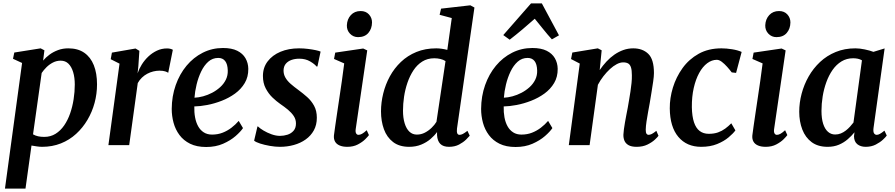

<svg xmlns="http://www.w3.org/2000/svg" viewBox="-20 -848 5232 1122"><path d="M9 254 109 -480 56 -504.5 63.5 -541 217.5 -565.5 239.5 -554 232 -494Q247.5 -512.5 269.5 -528.8Q291.5 -545 319 -555.2Q346.5 -565.5 379 -565.5Q435 -565.5 472.2 -539.8Q509.5 -514 528.2 -467Q547 -420 547 -355Q547 -300 532.8 -247Q518.5 -194 491.2 -147.8Q464 -101.5 425 -65.8Q386 -30 335.8 -10Q285.5 10 226 10Q211.5 10 195.2 7.5Q179 5 164 2.5L129 254ZM173 -63Q186.5 -55 202.8 -51.5Q219 -48 238.5 -48Q275.5 -48 304.5 -66Q333.5 -84 354.8 -114.8Q376 -145.5 389.8 -185Q403.5 -224.5 410.2 -268Q417 -311.5 417 -354Q417 -395 407.5 -426.5Q398 -458 380 -475.8Q362 -493.5 334.5 -493.5Q310.5 -493.5 289.2 -482.5Q268 -471.5 251.5 -455Q235 -438.5 223.5 -421.5Z M613.5 0 678.5 -476 627 -502 634 -540.5 772 -564.5 794.5 -551 788.5 -461 784 -419.5Q792.5 -445 808.5 -470.8Q824.5 -496.5 847 -517.8Q869.5 -539 897 -552Q924.5 -565 956.5 -565Q967.5 -565 976.5 -562.5Q985.5 -560 990 -557L963 -422.5Q958.5 -426.5 945.5 -430.8Q932.5 -435 912 -435Q894 -435 875.8 -430.5Q857.5 -426 840.5 -417Q823.5 -408 809.2 -394.2Q795 -380.5 785 -362.5L735 0Z M1400 -99.5Q1386.5 -79 1356.8 -53Q1327 -27 1283.8 -8Q1240.5 11 1185 11Q1129.5 11 1091 -8Q1052.5 -27 1028.8 -59Q1005 -91 994.2 -130.8Q983.5 -170.5 983.5 -211.5Q984 -286 1006.8 -350.5Q1029.5 -415 1070 -463.8Q1110.5 -512.5 1165 -540Q1219.5 -567.5 1283 -567.5Q1334 -567.5 1366.2 -551.5Q1398.5 -535.5 1414.5 -507.8Q1430.5 -480 1431 -446Q1431.5 -398.5 1410.2 -362.8Q1389 -327 1353.5 -301.2Q1318 -275.5 1275.5 -259Q1233 -242.5 1191 -234.5Q1149 -226.5 1115.5 -226Q1114.5 -192 1120 -162.2Q1125.5 -132.5 1138 -110Q1150.5 -87.5 1170.8 -74.5Q1191 -61.5 1219.5 -61.5Q1252.5 -61.5 1280.8 -72.5Q1309 -83.5 1332.8 -101.8Q1356.5 -120 1375 -141.5ZM1255.5 -509.5Q1222 -509.5 1197.2 -487.5Q1172.5 -465.5 1155.5 -430Q1138.5 -394.5 1128.8 -354Q1119 -313.5 1116.5 -277Q1140 -278 1167 -285.2Q1194 -292.5 1219.8 -306Q1245.5 -319.5 1266.5 -338.5Q1287.5 -357.5 1299.8 -382.2Q1312 -407 1311 -436.5Q1310 -473 1295.8 -491.2Q1281.5 -509.5 1255.5 -509.5Z M1835 -459.5H1829.5Q1819.5 -473 1792.5 -489Q1765.5 -505 1729 -505Q1704 -505 1683.5 -497.8Q1663 -490.5 1650.5 -475.8Q1638 -461 1637 -438Q1636.5 -414.5 1647.5 -395Q1658.5 -375.5 1678.5 -358Q1698.5 -340.5 1724 -322Q1750.5 -302.5 1775 -280.8Q1799.5 -259 1815.5 -229.8Q1831.5 -200.5 1831.5 -160Q1831.5 -118 1814 -86.2Q1796.5 -54.5 1766.2 -33Q1736 -11.5 1697.2 -0.8Q1658.5 10 1615.5 10Q1588.5 10 1557 4.5Q1525.5 -1 1500 -9.2Q1474.5 -17.5 1465 -26L1484.5 -109H1487.5Q1498.5 -98 1519.8 -85.2Q1541 -72.5 1566.8 -63.2Q1592.5 -54 1616 -54Q1638.5 -54 1659.8 -60.8Q1681 -67.5 1695.2 -83.5Q1709.5 -99.5 1709.5 -126.5Q1709.5 -150.5 1696.5 -170Q1683.5 -189.5 1662.8 -206.8Q1642 -224 1617 -241Q1595.5 -256 1572.2 -278.2Q1549 -300.5 1532.8 -331.5Q1516.5 -362.5 1516.5 -404Q1516.5 -453 1544 -489.2Q1571.5 -525.5 1619 -545.5Q1666.5 -565.5 1727.5 -565.5Q1754 -565.5 1779.8 -562.2Q1805.5 -559 1825.2 -554.8Q1845 -550.5 1853.5 -546.5Z M2009.5 10Q1983 10 1964.8 2.2Q1946.5 -5.5 1938 -20.5Q1929.5 -35.5 1931.5 -57Q1934 -77.5 1938.8 -110.5Q1943.5 -143.5 1949.8 -185.8Q1956 -228 1963.2 -276Q1970.5 -324 1977.8 -375.2Q1985 -426.5 1991.5 -477.5L1932 -503.5L1939 -540.5L2102.5 -564.5L2126 -553.5L2059 -96Q2056 -78 2060.8 -69Q2065.5 -60 2075 -60Q2084.5 -60 2095.5 -66Q2106.5 -72 2123 -87L2136 -58.5Q2130.5 -50.5 2114.2 -34.2Q2098 -18 2071.5 -4Q2045 10 2009.5 10ZM2072.5 -631Q2044.5 -631 2025.2 -651.2Q2006 -671.5 2007 -700.5Q2008.5 -736 2030.2 -759.8Q2052 -783.5 2087.5 -783.5Q2118 -783.5 2136 -763.8Q2154 -744 2154 -717Q2153.5 -680 2132.5 -655.5Q2111.5 -631 2072.5 -631Z M2650.5 -96.5Q2648.5 -78.5 2652 -69.2Q2655.5 -60 2665.5 -60Q2674 -60 2684.5 -65.2Q2695 -70.5 2711.5 -83.5L2725 -55Q2719.5 -48 2703.5 -32.2Q2687.5 -16.5 2662.5 -3.2Q2637.5 10 2604 10Q2570 10 2553 -7.2Q2536 -24.5 2534 -58V-76.5Q2519.5 -56 2496.2 -36Q2473 -16 2441.5 -3Q2410 10 2371 10Q2313.5 10 2277 -18Q2240.5 -46 2223.5 -93Q2206.5 -140 2206.5 -197Q2206.5 -249 2219.5 -301.8Q2232.5 -354.5 2258.2 -401.8Q2284 -449 2322.8 -486Q2361.5 -523 2413.2 -544.2Q2465 -565.5 2529.5 -565.5Q2544.5 -565.5 2561.5 -563Q2578.5 -560.5 2594 -556.5L2620 -742.5L2549 -761.5L2557.5 -797.5L2728.5 -817L2752.5 -804ZM2583.5 -491Q2570.5 -499.5 2553.2 -503.5Q2536 -507.5 2518 -507.5Q2478 -507.5 2447.8 -488.5Q2417.5 -469.5 2396.2 -437.2Q2375 -405 2361.2 -365Q2347.5 -325 2341.2 -282.8Q2335 -240.5 2335 -201.5Q2335 -159 2344.8 -127.2Q2354.5 -95.5 2372.5 -78.5Q2390.5 -61.5 2416 -61.5Q2441 -61.5 2462.8 -72.8Q2484.5 -84 2502.2 -101.2Q2520 -118.5 2530.5 -136Z M3208 -99.5Q3194.5 -79 3164.8 -53Q3135 -27 3091.8 -8Q3048.5 11 2993 11Q2937.5 11 2899 -8Q2860.5 -27 2836.8 -59Q2813 -91 2802.2 -130.8Q2791.5 -170.5 2791.5 -211.5Q2792 -286 2814.8 -350.5Q2837.5 -415 2878 -463.8Q2918.5 -512.5 2973 -540Q3027.5 -567.5 3091 -567.5Q3142 -567.5 3174.2 -551.5Q3206.5 -535.5 3222.5 -507.8Q3238.5 -480 3239 -446Q3239.5 -398.5 3218.2 -362.8Q3197 -327 3161.5 -301.2Q3126 -275.5 3083.5 -259Q3041 -242.5 2999 -234.5Q2957 -226.5 2923.5 -226Q2922.5 -192 2928 -162.2Q2933.5 -132.5 2946 -110Q2958.5 -87.5 2978.8 -74.5Q2999 -61.5 3027.5 -61.5Q3060.5 -61.5 3088.8 -72.5Q3117 -83.5 3140.8 -101.8Q3164.5 -120 3183 -141.5ZM3063.5 -509.5Q3030 -509.5 3005.2 -487.5Q2980.5 -465.5 2963.5 -430Q2946.5 -394.5 2936.8 -354Q2927 -313.5 2924.5 -277Q2948 -278 2975 -285.2Q3002 -292.5 3027.8 -306Q3053.5 -319.5 3074.5 -338.5Q3095.5 -357.5 3107.8 -382.2Q3120 -407 3119 -436.5Q3118 -473 3103.8 -491.2Q3089.5 -509.5 3063.5 -509.5ZM2958.5 -616 2921 -643 3083 -828H3146.5L3246.5 -641.5L3205 -618Q3179.5 -646 3155 -676.8Q3130.5 -707.5 3105 -738.5Q3070 -707.5 3033 -676.2Q2996 -645 2958.5 -616Z M3484.5 -438.5Q3502.5 -465 3524 -488.2Q3545.5 -511.5 3570.5 -528.8Q3595.5 -546 3623 -555.8Q3650.5 -565.5 3680.5 -565.5Q3735 -565.5 3768.2 -533.5Q3801.5 -501.5 3801.5 -421Q3801.5 -402.5 3797 -371.5Q3792.5 -340.5 3787 -307.2Q3781.5 -274 3777 -246.5Q3772.5 -221.5 3767.2 -193Q3762 -164.5 3758 -137.8Q3754 -111 3753.5 -90.5Q3753.5 -73 3758 -66.5Q3762.5 -60 3769.5 -60Q3778.5 -60 3789 -65.2Q3799.5 -70.5 3815.5 -83.5L3828 -54.5Q3823.5 -47.5 3807 -32Q3790.5 -16.5 3763.5 -3.2Q3736.5 10 3700.5 10Q3670 10 3653 0.2Q3636 -9.5 3629.2 -25.5Q3622.5 -41.5 3623 -61Q3623.5 -74.5 3626 -93Q3628.5 -111.5 3632.2 -132.8Q3636 -154 3640.2 -176.2Q3644.5 -198.5 3648.5 -219Q3652 -240 3656.2 -264Q3660.5 -288 3664.2 -313.2Q3668 -338.5 3670.5 -362.8Q3673 -387 3672.5 -408.5Q3672.5 -438 3667.2 -454.2Q3662 -470.5 3651 -477Q3640 -483.5 3621.5 -483.5Q3604 -483.5 3584 -473Q3564 -462.5 3544.2 -444.2Q3524.5 -426 3506.2 -402.5Q3488 -379 3474 -352.5L3425.5 0H3304L3368 -476.5L3317 -503L3324.5 -541L3473.5 -565.5L3496 -554Z M4077.5 10Q3993 10 3944 -48.2Q3895 -106.5 3894 -214.5Q3893.5 -274.5 3912.2 -336Q3931 -397.5 3968.5 -449.8Q4006 -502 4063 -533.8Q4120 -565.5 4196 -565.5Q4224.5 -565.5 4257.8 -560.2Q4291 -555 4314 -544.5L4281.5 -422L4256 -425Q4244 -441 4228.8 -458Q4213.5 -475 4198 -486.8Q4182.5 -498.5 4169 -498.5Q4139.5 -498.5 4112.8 -478.5Q4086 -458.5 4065.8 -421.5Q4045.5 -384.5 4034 -333.8Q4022.5 -283 4023 -222Q4024 -168 4035.5 -133.5Q4047 -99 4068.8 -82.5Q4090.5 -66 4122 -66Q4152.5 -66 4175.8 -74.2Q4199 -82.5 4218 -96.5Q4237 -110.5 4253.5 -127.5L4277.5 -86Q4264.5 -68 4237.5 -45.2Q4210.5 -22.5 4170.5 -6.2Q4130.5 10 4077.5 10Z M4454.5 10Q4428 10 4409.8 2.2Q4391.5 -5.5 4383 -20.5Q4374.5 -35.5 4376.5 -57Q4379 -77.5 4383.8 -110.5Q4388.5 -143.5 4394.8 -185.8Q4401 -228 4408.2 -276Q4415.5 -324 4422.8 -375.2Q4430 -426.5 4436.5 -477.5L4377 -503.5L4384 -540.5L4547.5 -564.5L4571 -553.5L4504 -96Q4501 -78 4505.8 -69Q4510.5 -60 4520 -60Q4529.5 -60 4540.5 -66Q4551.5 -72 4568 -87L4581 -58.5Q4575.5 -50.5 4559.2 -34.2Q4543 -18 4516.5 -4Q4490 10 4454.5 10ZM4517.5 -631Q4489.5 -631 4470.2 -651.2Q4451 -671.5 4452 -700.5Q4453.5 -736 4475.2 -759.8Q4497 -783.5 4532.5 -783.5Q4563 -783.5 4581 -763.8Q4599 -744 4599 -717Q4598.5 -680 4577.5 -655.5Q4556.5 -631 4517.5 -631Z M5084.5 -99Q5082 -77 5088 -68.5Q5094 -60 5103.5 -60Q5112 -60 5122.2 -65.8Q5132.5 -71.5 5148.5 -84.5L5162 -56Q5157 -48 5140.2 -32.2Q5123.5 -16.5 5097.8 -3.2Q5072 10 5039 10Q5009 10 4990 -5.2Q4971 -20.5 4970.5 -52.5L4973.5 -75Q4957 -54.5 4934.5 -34.8Q4912 -15 4882.8 -2.5Q4853.5 10 4816.5 10Q4760 10 4723.2 -17.2Q4686.5 -44.5 4668.5 -91.2Q4650.5 -138 4650.5 -195Q4650.5 -247.5 4664.5 -300.5Q4678.5 -353.5 4705.5 -401Q4732.5 -448.5 4772.2 -485.8Q4812 -523 4863.8 -544.2Q4915.5 -565.5 4978.5 -565.5Q5004 -565.5 5033.5 -559.2Q5063 -553 5084 -545L5149.5 -565ZM5017 -495.5Q5006 -502 4993 -504.8Q4980 -507.5 4965.5 -507.5Q4927.5 -507.5 4897.5 -489.2Q4867.5 -471 4845.5 -439.5Q4823.5 -408 4809 -368Q4794.5 -328 4787.5 -284.8Q4780.5 -241.5 4780.5 -200Q4780.5 -155 4790.5 -124.2Q4800.5 -93.5 4818.5 -77.8Q4836.5 -62 4860.5 -62Q4878 -62 4893.5 -68.2Q4909 -74.5 4922.5 -85Q4936 -95.5 4947.2 -107.8Q4958.5 -120 4967.5 -132Z"/></svg>

Font: Merriweather 24pt SemiBold
Style: Italic
Weight: 600
Italic angle: -7.8°
Version: Version 2.101